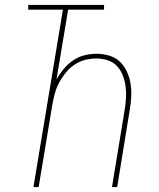

<svg xmlns="http://www.w3.org/2000/svg" viewBox="-20 -755 640 775"><path d="M115 0 234 -716H94V-735H400V-716H255L208 -434Q220 -456 237 -476.5Q254 -497 275.5 -511.5Q297 -526 321.5 -532Q346 -538 370 -538Q397 -538 422.5 -530Q448 -522 465.5 -504.5Q483 -487 493.5 -463Q504 -439 507.5 -413.5Q511 -388 509.5 -361Q508 -334 503 -307L453 0H432L483 -310Q487 -334 488.5 -358Q490 -382 487 -405Q484 -428 476 -449.5Q468 -471 453 -487.5Q438 -504 415.5 -511.5Q393 -519 369 -519Q346 -519 323 -513Q300 -507 280 -493.5Q260 -480 244.5 -460.5Q229 -441 218 -420Q207 -399 201 -376.5Q195 -354 191 -331L136 0Z"/></svg>

Font: Iosevka Curly Thin Extended
Style: Italic
Weight: 100
Width: 7
Italic angle: -9°
Monospace: yes
Designer: Belleve Invis
Foundry: Belleve Invis
Version: Version 11.1.0; ttfautohint (v1.8.3)